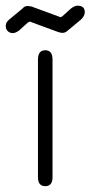

<svg xmlns="http://www.w3.org/2000/svg" viewBox="-60 -637 315 669"><path d="M37.1 -616.2 49.8 -614.3 145.5 -579.1 150.4 -577.1Q153.3 -577.1 158.2 -581.1L188.5 -608.4Q201.2 -617.2 210 -617.2Q235.4 -617.2 235.4 -594.7Q235.4 -581.1 221.7 -568.4L175.8 -530.3Q168 -522.5 157.2 -522.5L149.4 -523.4Q149.4 -524.4 147.5 -524.4H145.5L49.8 -559.6Q47.9 -561.5 44.4 -561.5Q41 -561.5 36.1 -557.6L5.9 -530.3Q-6.8 -521.5 -15.6 -521.5Q-24.4 -521.5 -32.2 -527.8Q-40 -534.2 -40 -546.9Q-40 -559.6 -26.4 -570.3L18.6 -607.4Q25.4 -616.2 37.1 -616.2ZM123 -19.5Q123 11.7 97.7 11.7Q72.3 11.7 72.3 -19.5V-429.7Q72.3 -461.9 97.7 -461.9Q123 -461.9 123 -429.7Z"/></svg>

Font: Jura
Style: Book
Weight: 400
Version: Version 2.5